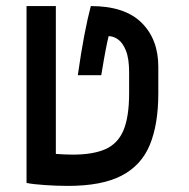

<svg xmlns="http://www.w3.org/2000/svg" viewBox="-20 -606 626 636"><path d="M205.1 9.8Q169.4 9.8 129.4 7.1Q89.4 4.4 67.9 0V-585.9H165V-96.2Q178.2 -95.2 192.1 -94.5Q206.1 -93.8 221.2 -93.8Q288.6 -93.8 329.6 -112.1Q370.6 -130.4 389.2 -174.8Q407.7 -219.2 407.7 -297.4V-366.2Q407.7 -412.1 397.2 -438.2Q386.7 -464.4 371.1 -475.3Q355.5 -486.3 339.8 -486.3Q335.4 -468.3 330.3 -442.1Q325.2 -416 315.4 -356.9H237.8Q248.5 -433.1 259.3 -489Q270 -544.9 280.8 -585.9Q393.1 -585.9 448.7 -531Q504.4 -476.1 504.4 -384.8V-296.9Q504.4 -194.3 476.3 -126.2Q448.2 -58.1 382.8 -24.2Q317.4 9.8 205.1 9.8Z"/></svg>

Font: Cascadia Code NF
Style: Regular
Weight: 400
Monospace: yes
Designer: Aaron Bell
Foundry: Saja Typeworks
Version: Version 2404.023; ttfautohint (v1.8.4)